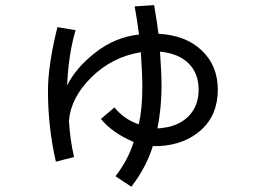

<svg xmlns="http://www.w3.org/2000/svg" viewBox="-20 -666 1040 733"><path d="M163.1 -319.3Q163.1 -416 199.2 -562.5Q222.7 -558.6 268.6 -550.8Q241.2 -458 236.3 -339.8Q269.5 -407.2 344.7 -465.8Q419.9 -524.4 510.7 -534.2Q503.9 -587.9 494.1 -641.6Q518.6 -643.6 568.4 -646.5Q580.1 -579.1 585 -537.1Q690.4 -531.2 751 -472.7Q811.5 -415 811.5 -323.2Q811.5 -227.5 748 -169.9Q684.6 -113.3 587.9 -108.4Q580.1 -108.4 563.5 -108.4Q538.1 -26.4 481.4 46.9Q460.9 33.2 420.9 6.8Q469.7 -56.6 490.2 -124Q408.2 -159.2 365.2 -211.9Q382.8 -226.6 417 -255.9Q454.1 -210 509.8 -191.4Q523.4 -250 523.4 -334Q523.4 -386.7 517.6 -466.8Q407.2 -448.2 329.1 -371.1Q251 -293.9 243.2 -206.1Q247.1 -133.8 262.7 -66.4Q239.3 -60.5 193.4 -48.8Q163.1 -179.7 163.1 -319.3ZM590.8 -468.8Q596.7 -386.7 596.7 -335.9Q596.7 -255.9 581.1 -175.8Q588.9 -175.8 600.6 -177.7Q663.1 -184.6 701.2 -223.6Q738.3 -262.7 738.3 -323.2Q738.3 -385.7 700.2 -423.8Q662.1 -461.9 590.8 -468.8Z"/></svg>

Font: Gothic A1
Style: Regular
Weight: 400
Designer: HanYang I&C Co.,Ltd.
Version: Version 2.50